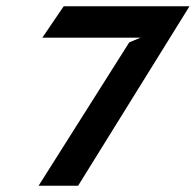

<svg xmlns="http://www.w3.org/2000/svg" viewBox="-20 -596 624 612"><path d="M115 -476H428L392 -461L103 -4H229L584 -576H183Z"/></svg>

Font: Charger EcoBold
Style: Obl
Weight: 1000
Designer: Jasper
Foundry: Cannot Into Space Fonts
Version: Version 1.1